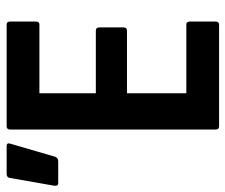

<svg xmlns="http://www.w3.org/2000/svg" viewBox="-72 -624 695 592"><g transform="rotate(-90 276.0 -327.5)"><path d="M183 0Q173 0 173 -11V-644Q173 -655 183 -655H497Q506 -655 506 -644V-565Q506 -554 497 -554H285V-380H478Q488 -380 488 -369V-295Q488 -284 478 -284H285V-101H497Q506 -101 506 -90V-11Q506 0 497 0ZM8 -496Q-2 -496 0 -509L24 -646Q26 -655 36 -655H122Q134 -655 129 -642L89 -505Q85 -496 75 -496Z"/></g></svg>

Font: Sofia Sans Condensed
Style: Bold
Weight: 700
Designer: Botio Nikoltchev, Ani Petrova
Foundry: lettersoup
Version: Version 4.101; ttfautohint (v1.8.4.7-5d5b)